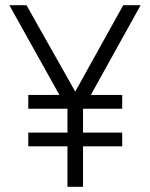

<svg xmlns="http://www.w3.org/2000/svg" viewBox="-20 -720 579 740"><path d="M89 -209H240V-300L239 -301H89V-354H209L16 -700H82L270 -367L455 -700H522L330 -354H451V-301H300V-300V-209H451V-156H300V0H240V-156H89Z"/></svg>

Font: Haskoy Light
Style: Regular
Weight: 300
Designer: Ertekin Erdin
Foundry: Ertekin Erdin
Version: Version 2.000; ttfautohint (v1.8.4.7-5d5b)